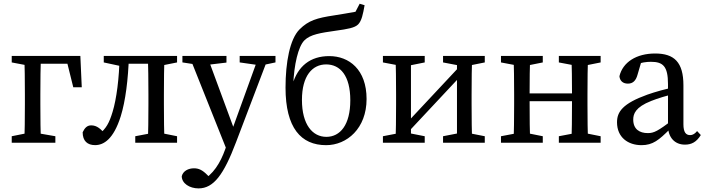

<svg xmlns="http://www.w3.org/2000/svg" viewBox="-20 -780 3855 1049"><path d="M44.1 0H282.5V-35.7L167.4 -55.7H143.8L44.1 -35.7V0ZM44.1 -438.9 149.6 -418.9H158.3V-474.5H44.1V-438.9ZM113 0H203.5C201.5 -45 200.5 -146.1 200.5 -210V-264.5C200.5 -328.5 201.5 -429.5 203.5 -474.5H113C115 -429.5 116 -328.5 116 -264.5V-210C116 -146.1 115 -45 113 0ZM158.3 -431.9H393.6L337.8 -474.5L380.3 -303.3H426.7L419 -474.5H158.3V-431.9Z M499.5 12.9C546.7 12.9 600.1 -19.3 639.5 -144.2C665.7 -227.6 680.5 -347.5 684.4 -474.5H633.2C632 -355.2 616.3 -237.5 595.1 -168.8C576.6 -107.3 559.8 -77.7 521 -46.3L555.5 -46.2C531.6 -74.2 510.5 -95.1 478.4 -95.1C455.6 -95.1 442.7 -80.8 431.6 -57.4C431.6 -9.4 457.8 12.9 499.5 12.9ZM546.9 -438.9 639.8 -418.9H653.2V-474.5H546.9V-438.9ZM652.8 -431.9H833.2V-474.5H652.8V-431.9ZM719 0H947.4V-35.7L847.6 -55.7H824.5L719 -35.7V0ZM787.9 0H878.5C876.5 -45 875.5 -146.1 875.5 -210V-264.5C875.5 -328.5 876.5 -429.5 878.5 -474.5H787.9C789.9 -429.5 790.9 -328.5 790.9 -264.5V-210C790.9 -146.1 789.9 -45 787.9 0ZM833.2 -418.9H847.6L947.4 -438.9V-474.5H833.2V-418.9Z M1064.7 249.3C1147.4 249.3 1202.7 173.7 1269.7 -3.3L1449 -474.5H1394.4L1241.7 -52.6L1209.5 38C1184.5 107.9 1144.5 176.1 1078.6 208.8L1105.8 230.5L1144.7 208.8L1113.7 177C1086.7 149.3 1066 139.5 1040 139.5C1009.5 139.5 980.1 153.8 973 182.7C973.2 221.9 1015.5 249.3 1064.7 249.3ZM1224.2 52.6 1267.1 -51.7 1260.1 -71.7 1111.4 -474.5H1013.9L1224.2 52.6ZM976.6 -439 1074.2 -424H1099L1217.3 -438.1V-474.5H976.6V-439ZM1289.5 -439 1394.2 -424H1414.2L1485.1 -439V-474.5H1289.5V-439Z M1761.8 13.1C1875.3 13.1 1982.8 -78.2 1982.8 -239.1C1982.8 -400 1887.3 -473.5 1778.9 -473.5C1675.2 -473.5 1607.1 -418.5 1577.8 -318.1L1582.2 -317C1586.3 -425.8 1609.2 -525.7 1643.1 -559.5C1675.6 -592 1730.9 -600.3 1814.9 -612.3C1880 -621.2 1918.2 -628.1 1936.6 -646.5C1956 -665.9 1963.3 -703 1972 -751.5L1945 -759.6L1922.2 -715.7C1883.1 -708.8 1843.6 -701.7 1804.6 -695.8C1712.3 -681.8 1665.9 -668.8 1616.5 -619.4C1563.5 -566.3 1540 -439.2 1540 -301C1540 -81.3 1624.5 13.1 1761.8 13.1ZM1763 -32.3C1688.3 -32.3 1629.7 -98.2 1629.7 -234C1629.7 -366.1 1686.6 -428.1 1761.9 -428.1C1839.2 -428.1 1893.9 -366.2 1893.9 -232.1C1893.9 -97.5 1838.5 -32.3 1763 -32.3Z M2072.1 0H2300.5V-35.7L2199.2 -55.7H2175.7L2072.1 -35.7V0ZM2072.1 -438.9 2177.6 -418.9H2201.1L2300.5 -438.9V-474.5H2072.1V-438.9ZM2141 0H2225.3V-474.5H2141C2143 -429.5 2144 -328.5 2144 -264.5V-210C2144 -146.1 2143 -45 2141 0ZM2153.5 -56.1H2208.1L2547.2 -418.5H2492.5L2153.5 -56.1ZM2400.6 0H2628.6V-35.7L2526.9 -55.7H2503.4L2400.6 -35.7V0ZM2400.6 -438.9 2505.3 -418.9H2528.8L2628.6 -438.9V-474.5H2400.6V-438.9ZM2476.7 0H2559.6C2557.6 -45 2556.6 -146.1 2556.6 -210V-264.5C2556.6 -328.5 2557.6 -429.5 2559.6 -474.5H2476.7V0Z M2717.1 0H2945.5V-35.7L2845.7 -55.7H2822.6L2717.1 -35.7V0ZM2717.1 -438.9 2822.6 -418.9H2845.7L2945.5 -438.9V-474.5H2717.1V-438.9ZM2786 0H2876.5C2874.5 -45 2873.5 -146.1 2873.5 -235.2V-264.5C2873.5 -328.5 2874.5 -429.5 2876.5 -474.5H2786C2788 -429.5 2789 -328.5 2789 -264.5V-210C2789 -146.1 2788 -45 2786 0ZM2831.3 -227.2H3147.5V-269.8H2831.3V-227.2ZM3033.3 0H3261.6V-35.7L3161.9 -55.7H3138.8L3033.3 -35.7V0ZM3033.3 -438.9 3138.8 -418.9H3161.9L3261.6 -438.9V-474.5H3033.3V-438.9ZM3102.2 0H3192.7C3190.7 -45 3189.7 -146.1 3189.7 -210V-264.5C3189.7 -328.5 3190.7 -429.5 3192.7 -474.5H3102.2C3104.2 -429.5 3105.2 -328.5 3105.2 -264.5V-235.2C3105.2 -146.1 3104.2 -45 3102.2 0Z M3485 13.1C3546.6 13.1 3580.5 -15 3639.8 -74.5H3669.5L3655.8 -125.1C3574.3 -64.5 3553.6 -52.8 3519.5 -52.8C3474.2 -52.8 3439.7 -73.9 3439.7 -126.7C3439.7 -156.8 3450.8 -194.5 3538.3 -228.6C3568.2 -240.7 3626.9 -259.5 3672.1 -268.6V-304.9C3622.2 -295.8 3558.8 -277.8 3516.8 -262.9C3381.7 -214.2 3351.1 -168.9 3351.1 -112C3351.1 -29.1 3411.7 13.1 3485 13.1ZM3721.9 10.2C3757.4 10.2 3784.9 -3.2 3808.9 -42.2L3788.6 -63.9C3777.5 -50.7 3766.7 -41.9 3750.1 -41.9C3727.5 -41.9 3713.9 -57.5 3713.9 -101.1V-313.8C3713.9 -440.2 3663.8 -487.7 3559.4 -487.7C3456.9 -487.7 3382.5 -440.1 3364.3 -363.7C3366.6 -338.3 3383.1 -323.1 3410.6 -323.1C3438.2 -323.1 3454.2 -339.8 3462.9 -370.9L3487.8 -455.9L3446.1 -424.5C3483.5 -439.3 3513.3 -442.3 3536.3 -442.3C3602.2 -442.3 3629.6 -418.2 3629.6 -320.7V-91.4C3630.1 -29.5 3666.2 10.2 3721.9 10.2Z"/></svg>

Font: Source Serif Variable
Style: Regular
Weight: 389
Designer: Frank Grießhammer
Foundry: Adobe Systems Incorporated
Version: Version 3.001;hotconv 1.0.111;makeotfexe 2.5.65597